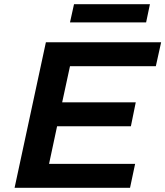

<svg xmlns="http://www.w3.org/2000/svg" viewBox="-20 -888 782 908"><path d="M49 0 197 -688H742L717 -575H311L274 -404H622L599 -291H250L212 -113H619L595 0ZM311 -782 330 -868H689L671 -782Z"/></svg>

Font: Saira Expanded SemiBold
Style: Italic
Weight: 600
Width: 7
Italic angle: -12°
Designer: Hector Gatti with collaboration of the Omnibus-Type team
Foundry: Omnibus-Type
Version: Version 1.101